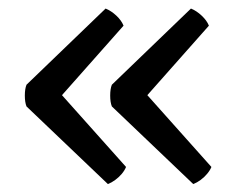

<svg xmlns="http://www.w3.org/2000/svg" viewBox="-20 -484 566 460"><path d="M333 -256 486.5 -84Q483 -75.5 476.2 -67.5Q469.5 -59.5 460.8 -53Q452 -46.5 443 -43L248 -229Q244 -239 244 -255Q244 -271 248 -281L437.5 -463.5Q451 -458 463.2 -446.5Q475.5 -435 480.5 -422.5ZM128.5 -256 282 -84Q278.5 -75.5 271.8 -67.5Q265 -59.5 256.2 -53Q247.5 -46.5 238.5 -43L43.5 -229Q39.5 -239 39.5 -255Q39.5 -271 43.5 -281L233 -463.5Q246.5 -458 258.8 -446.5Q271 -435 276 -422.5Z"/></svg>

Font: Signika
Style: Regular
Weight: 300
Designer: Anna Giedry
Foundry: Anna Giedry
Version: Version 2.000